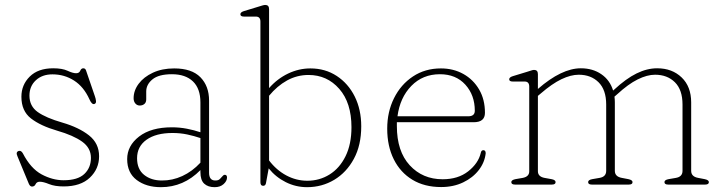

<svg xmlns="http://www.w3.org/2000/svg" viewBox="-20 -746 2924 776"><path d="M192 -445.5Q150.5 -445.5 124.8 -421.5Q99 -397.5 99 -359.5Q99 -317 132.5 -293.2Q166 -269.5 232 -250.5Q299 -231 339.8 -198.8Q380.5 -166.5 380.5 -114.5Q380.5 -63.5 343.2 -28Q306 7.5 237 7.5Q201.5 7.5 178.2 -2Q155 -11.5 141 -11.5Q128.5 -11.5 124 -1.8Q119.5 8 109.5 8Q101 8 96 -4.5L50.5 -114.5Q42.5 -132 56 -136Q65.5 -138.5 72.5 -126Q104 -65 148.2 -41.2Q192.5 -17.5 237 -17.5Q294 -17.5 320.8 -42.8Q347.5 -68 347.5 -108Q347.5 -148 312 -173.5Q276.5 -199 210.5 -218Q143.5 -237.5 105 -267.5Q66.5 -297.5 66.5 -355Q66.5 -403 100.2 -436.5Q134 -470 195 -470Q231.5 -470 253 -460Q274.5 -450 287.5 -450Q300 -450 304.2 -460Q308.5 -470 316.5 -470Q324.5 -470 327.5 -462L363.5 -357Q367 -347.5 368 -337.8Q369 -328 361 -325.5Q351 -323 341.5 -344.5Q318.5 -395.5 279.2 -420.5Q240 -445.5 192 -445.5Z M494 -103Q494 -157 542.2 -194.2Q590.5 -231.5 675 -231.5Q705.5 -231.5 735.2 -225.8Q765 -220 790 -211.5V-332Q790 -388 759.8 -417Q729.5 -446 675 -446Q621.5 -446 596.2 -425.2Q571 -404.5 571 -376.5V-344.5Q571 -332 563.5 -325.8Q556 -319.5 545 -319.5Q534 -319.5 527 -327.8Q520 -336 520 -349Q520 -380 540.5 -407.5Q561 -435 598 -452.2Q635 -469.5 684 -469.5Q755 -469.5 790 -433.8Q825 -398 825 -339.5V-48Q825 -16.5 850 -16.5Q861.5 -16.5 866.8 -21Q872 -25.5 876 -30.5Q879 -33.5 881.8 -36.5Q884.5 -39.5 888.5 -39.5Q897.5 -39.5 897.5 -28.5Q897.5 -14.5 883.8 -2Q870 10.5 847.5 10.5Q820.5 10.5 805.2 -3.8Q790 -18 790 -50.5V-58.5Q722 10.5 630.5 10.5Q571 10.5 532.5 -18.5Q494 -47.5 494 -103ZM534 -106.5Q534 -62 562.5 -39.2Q591 -16.5 634 -16.5Q676.5 -16 716.8 -34.5Q757 -53 790 -88.5V-188Q765 -196.5 736.8 -202.5Q708.5 -208.5 677 -208.5Q610.5 -208.5 572.2 -181.2Q534 -154 534 -106.5Z M1067.5 -709V-390Q1101 -428 1144.5 -448.8Q1188 -469.5 1234.5 -469.5Q1294.5 -469.5 1341 -439Q1387.5 -408.5 1413.8 -355.8Q1440 -303 1440 -235.5Q1440 -159 1410.2 -104Q1380.5 -49 1330.8 -19.2Q1281 10.5 1221 10.5Q1175.5 10.5 1135 -9.8Q1094.5 -30 1066 -65.5L1055 -6Q1053 5 1043.5 5Q1032.5 5 1032.5 -9.5V-659Q1032.5 -679 1014 -679H966Q951.5 -679 951.5 -688.5Q951.5 -696.5 965.5 -701L1024.5 -719Q1033 -721.5 1040.2 -723.8Q1047.5 -726 1052 -726Q1067.5 -726 1067.5 -709ZM1227 -443Q1180.5 -443 1140.2 -420.8Q1100 -398.5 1067.5 -359V-97.5Q1097 -58.5 1137.2 -37Q1177.5 -15.5 1222 -15.5Q1271.5 -15.5 1312 -40.8Q1352.5 -66 1376.5 -114.5Q1400.5 -163 1400.5 -232Q1400.5 -330.5 1351.2 -386.8Q1302 -443 1227 -443Z M1940 -290Q1940 -252 1894.5 -252H1584Q1584 -244 1584 -236.5Q1584 -134.5 1636 -78Q1688 -21.5 1769 -21.5Q1831.5 -21.5 1872.2 -53.5Q1913 -85.5 1923 -127.5Q1925 -139 1933.5 -139Q1943 -139 1943 -126.5Q1939 -89.5 1915 -58.5Q1891 -27.5 1851.8 -8.8Q1812.5 10 1763 10Q1695.5 10 1646.8 -19.5Q1598 -49 1571.5 -102.2Q1545 -155.5 1545 -226Q1545 -294 1572.5 -349.2Q1600 -404.5 1649 -437Q1698 -469.5 1762 -469.5Q1812.5 -469.5 1852.8 -447Q1893 -424.5 1916.5 -384.2Q1940 -344 1940 -290ZM1758 -446Q1688.5 -446 1642.5 -398.8Q1596.5 -351.5 1586.5 -276H1872.5Q1899 -276 1899 -298.5Q1899 -361.5 1860.8 -403.8Q1822.5 -446 1758 -446Z M2154 -446.5V-386.5Q2250 -470 2327.5 -470Q2375.5 -470 2410.2 -446.2Q2445 -422.5 2458 -380L2462 -383.5Q2510.5 -428.5 2552.8 -449.2Q2595 -470 2636 -470Q2696.5 -470 2735 -433Q2773.5 -396 2773.5 -332V-55.5Q2773.5 -32 2802 -27L2828 -22Q2845 -18.5 2845 -10Q2845 0 2830 0H2680.5Q2665.5 0 2665.5 -10Q2665.5 -19 2682.5 -22L2711.5 -27Q2738.5 -31.5 2738.5 -55.5V-323.5Q2738.5 -383 2707.8 -413.5Q2677 -444 2627.5 -444Q2595.5 -444 2557.2 -425Q2519 -406 2474.5 -365L2463.5 -355.5Q2465 -344 2465 -332V-55.5Q2465 -32 2493.5 -27L2519.5 -22Q2536.5 -18.5 2536.5 -10Q2536.5 0 2521.5 0H2372Q2357 0 2357 -10Q2357 -19 2374 -22L2403 -27Q2430 -31.5 2430 -55.5V-323.5Q2430 -383 2399.2 -413.5Q2368.5 -444 2319 -444Q2287 -444 2249 -425.8Q2211 -407.5 2166 -368.5L2154 -358.5V-54Q2154 -32 2181 -27L2208.5 -22Q2225.5 -19 2225.5 -10Q2225.5 0 2210.5 0H2061.5Q2046.5 0 2046.5 -10Q2046.5 -18.5 2063.5 -22L2092.5 -27Q2119 -32 2119 -53.5V-396Q2119 -416.5 2100.5 -416.5H2052.5Q2038 -416.5 2038 -425.5Q2038 -433.5 2052 -438L2111 -456Q2119.5 -458.5 2126.8 -461Q2134 -463.5 2138.5 -463.5Q2154 -463.5 2154 -446.5Z"/></svg>

Font: Fraunces 9pt Soft Thin
Style: Regular
Weight: 100
Version: Version 1.000;[b76b70a41]